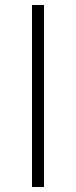

<svg xmlns="http://www.w3.org/2000/svg" viewBox="-20 -748 304 768"><path d="M108 0V-728H156V0Z"/></svg>

Font: Noto Sans SC ExtraLight
Style: Regular
Weight: 250
Designer: Ryoko NISHIZUKA 西塚涼子 (kana, bopomofo & ideographs); Paul D. Hunt (Latin, Greek & Cyrillic); Sandoll Communications 산돌커뮤니
Foundry: Adobe
Version: Version 2.004-H2;hotconv 1.0.118;makeotfexe 2.5.65603